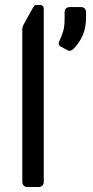

<svg xmlns="http://www.w3.org/2000/svg" viewBox="-20 -749 374 769"><path d="M222.2 -563Q210 -569.3 218.8 -587.4Q227.1 -604 232.9 -623.3Q238.8 -642.6 238.8 -675.8V-698.7Q238.8 -720.7 260.7 -720.7H302.7Q324.7 -720.7 324.7 -698.7V-683.1Q324.7 -638.7 311.8 -608.9Q298.8 -579.1 276.4 -555.2Q263.2 -541.5 252.4 -546.9ZM91.3 0Q69.3 0 69.3 -22V-631.3Q69.3 -641.1 74.2 -649.9L108.4 -711.9Q117.7 -729 123.5 -729H140.6Q155.3 -729 155.3 -711.9V-22Q155.3 0 133.3 0Z"/></svg>

Font: Istok
Style: Regular
Weight: 500
Designer: Andrey V. Panov
Foundry: Andrey V. Panov
Version: Version 1.0.3